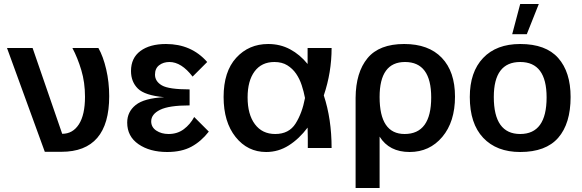

<svg xmlns="http://www.w3.org/2000/svg" viewBox="-20 -740 2910 960"><path d="M204 19 15 -500H143L291 -71Q344 -71 374.5 -118.5Q405 -166 405 -256Q405 -328 386.5 -389.5Q368 -451 342 -500H472Q496 -458 511 -393.5Q526 -329 526 -259Q526 19 287 19Z M1024 -82Q986 -33 937 -6.5Q888 20 816 20Q729 20 672.5 -19Q616 -58 616 -127Q616 -181 658.5 -215Q701 -249 801 -254Q704 -263 669.5 -297Q635 -331 635 -385Q635 -450 682 -485Q729 -520 810 -520Q937 -520 1016 -430L943 -357Q887 -430 827 -430Q797 -430 776 -414Q755 -398 755 -367Q755 -333 789.5 -313Q824 -293 928 -293V-213Q825 -213 780.5 -191Q736 -169 736 -133Q736 -104 761.5 -87Q787 -70 823 -70Q867 -70 899 -94Q931 -118 951 -155Z M1519 0Q1519 -24 1519 -49.5Q1519 -75 1518 -102Q1476 -46 1424 -13Q1372 20 1311 20Q1218 20 1158 -55Q1098 -130 1098 -255Q1098 -382 1161 -451Q1224 -520 1321 -520Q1381 -520 1430.5 -493.5Q1480 -467 1518 -420V-500H1638Q1638 -378 1599 -263Q1638 -145 1638 0ZM1356 -70Q1425 -70 1458 -122.5Q1491 -175 1505 -250Q1499 -282 1488.5 -314Q1478 -346 1460.5 -371.5Q1443 -397 1416.5 -413.5Q1390 -430 1352 -430Q1288 -430 1253 -383Q1218 -336 1218 -253Q1218 -168 1254.5 -119Q1291 -70 1356 -70Z M1758 -251Q1759 -378 1817.5 -449Q1876 -520 2001 -520Q2123 -520 2189 -451Q2255 -382 2255 -257Q2255 -131 2191.5 -55.5Q2128 20 2028 20Q1926 20 1878 -57V200H1758ZM2003 -70Q2136 -70 2136 -253Q2136 -430 2005 -430Q1878 -430 1878 -255Q1878 -70 2003 -70Z M2581 20Q2463 20 2396 -51Q2329 -122 2329 -255Q2329 -380 2395.5 -450Q2462 -520 2581 -520Q2709 -520 2771 -450Q2833 -380 2833 -255Q2833 -122 2771 -51Q2709 20 2581 20ZM2581 -70Q2713 -70 2713 -253Q2713 -430 2581 -430Q2449 -430 2449 -255Q2449 -70 2581 -70ZM2581 -720H2674L2614 -569H2541Z"/></svg>

Font: Moderustic Med
Style: Regular
Weight: 500
Designer: Tural Alisoy
Foundry: TAFT Foundry
Version: Version 2.110